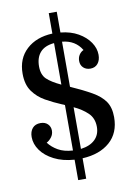

<svg xmlns="http://www.w3.org/2000/svg" viewBox="-104 -916 776 1111"><g transform="rotate(-10 284.0 -360.5)"><path d="M263 130V10Q194 5 144 -20.5Q94 -46 67.5 -83.5Q41 -121 41 -162Q41 -194 57.5 -213.5Q74 -233 105 -233Q132 -233 147.5 -217.5Q163 -202 163 -179Q163 -157 150 -140Q137 -123 121 -115Q142 -87 176.5 -67Q211 -47 263 -44V-311Q259 -313 255 -315Q251 -317 247 -318Q199 -338 154.5 -363Q110 -388 81.5 -428Q53 -468 53 -532Q53 -621 110.5 -674Q168 -727 263 -731V-851H310V-729Q370 -723 413.5 -698Q457 -673 481 -637.5Q505 -602 505 -564Q505 -532 489 -512.5Q473 -493 445 -493Q420 -493 404 -508Q388 -523 388 -548Q388 -568 398 -583.5Q408 -599 424 -606Q387 -668 310 -675V-410Q384 -377 433 -349Q482 -321 506.5 -285.5Q531 -250 531 -193Q531 -100 471 -47.5Q411 5 310 10V130ZM423 -155Q423 -206 390.5 -237Q358 -268 310 -290V-45Q364 -52 393.5 -80.5Q423 -109 423 -155ZM154 -557Q154 -508 180.5 -482.5Q207 -457 263 -431V-675Q208 -670 181 -639.5Q154 -609 154 -557Z"/></g></svg>

Font: Domine
Style: Regular
Weight: 400
Designer: Pablo Impallari, Rodrigo Fuenzalida, Brenda Gallo
Foundry: Pablo Impallari, Rodrigo Fuenzalida, Brenda Gallo
Version: Version 2.000